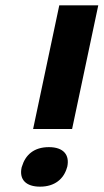

<svg xmlns="http://www.w3.org/2000/svg" viewBox="-20 -690 388 719"><path d="M62 -66 61 -63C51 -17 78 9 130 9C185 9 219 -20 231 -63L232 -66C241 -109 219 -139 163 -139C107 -139 75 -110 62 -66ZM104 -207H250L348 -670H202Z"/></svg>

Font: LT Wave Bold
Style: Italic
Weight: 700
Designer: Daniel Lyons
Version: Version 2.5 (Glyphs App)